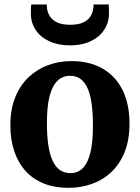

<svg xmlns="http://www.w3.org/2000/svg" viewBox="-20 -850 641 880"><path d="M27.5 -275.5Q27.5 -350 50.2 -405.2Q73 -460.5 112 -497Q151 -533.5 201.2 -551.8Q251.5 -570 307 -570Q391 -570 450.5 -535.5Q510 -501 541.8 -437Q573.5 -373 573.5 -283.5Q573.5 -207.5 550.8 -152Q528 -96.5 489 -60.2Q450 -24 399.5 -6.5Q349 11 293.5 11Q231 11 181.8 -8.5Q132.5 -28 98.2 -65.2Q64 -102.5 45.8 -155.8Q27.5 -209 27.5 -275.5ZM303 -56.5Q337 -56.5 359.8 -79.5Q382.5 -102.5 394.2 -150.2Q406 -198 406 -272Q406 -327.5 400.5 -370.5Q395 -413.5 382.5 -443Q370 -472.5 350 -487.5Q330 -502.5 301 -502.5Q267 -502.5 243.2 -479.5Q219.5 -456.5 207.2 -409Q195 -361.5 195 -287Q195 -231 201 -188Q207 -145 220 -115.8Q233 -86.5 253.5 -71.5Q274 -56.5 303 -56.5ZM302 -642Q246.5 -642 206 -660.8Q165.5 -679.5 143.5 -712.8Q121.5 -746 121.5 -788Q121.5 -798 121.8 -810.2Q122 -822.5 123.5 -829.5H194.5Q194.5 -825 194.8 -820.2Q195 -815.5 195.5 -810Q198.5 -791.5 209.2 -774.5Q220 -757.5 242.2 -747Q264.5 -736.5 302 -736.5Q339 -736.5 361.2 -747Q383.5 -757.5 394.2 -774.2Q405 -791 407 -809.5Q408 -815 408.5 -820Q409 -825 408.5 -829.5H478.5Q478.5 -822.5 479 -810.5Q479.5 -798.5 479.5 -789Q479.5 -746.5 457.2 -713Q435 -679.5 395 -660.8Q355 -642 302 -642Z"/></svg>

Font: Merriweather ExtraBold
Style: Regular
Weight: 800
Version: Version 2.100